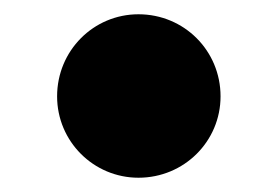

<svg xmlns="http://www.w3.org/2000/svg" viewBox="-20 -404 389 269"><path d="M174 -384C111 -384 60 -333 60 -269C60 -206 111 -155 174 -155C238 -155 289 -206 289 -269C289 -333 238 -384 174 -384Z"/></svg>

Font: Hussar Techniczny
Style: Bold 
Weight: 700
Foundry: Cannot Into Space Fonts
Version: Version 0.77